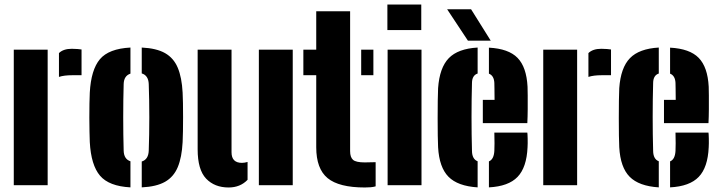

<svg xmlns="http://www.w3.org/2000/svg" viewBox="-20 -820 3186 850"><path d="M241 -479.5V-585Q260.5 -604 298 -604Q311 -604 323 -603Q335 -602 341 -601V-487H300Q263.5 -487 241 -479.5ZM41 0V-600H191V0Z M377.5 -191Q377 -208 376.2 -236.8Q375.5 -265.5 375.5 -298.5Q375.5 -331.5 376 -361.5Q376.5 -391.5 377.5 -410Q383 -511 422.2 -557.8Q461.5 -604.5 557.5 -609.5V-494Q528.5 -484.5 527.5 -448Q525.5 -379 525.5 -300.2Q525.5 -221.5 527.5 -153Q528.5 -115.5 557.5 -106V9.5Q462.5 4.5 422.8 -42.2Q383 -89 377.5 -191ZM607.5 9.5V-105Q637 -114 638.5 -153Q641 -222 641 -300.5Q641 -379 638.5 -448Q637 -486 607.5 -495V-609.5Q672.5 -606.5 710.8 -584.8Q749 -563 767 -520Q785 -477 788.5 -410Q789.5 -393 790 -364Q790.5 -335 790.5 -302Q790.5 -269 790 -239.5Q789.5 -210 788.5 -191Q785 -123.5 767 -80.2Q749 -37 710.8 -15.2Q672.5 6.5 607.5 9.5Z M855 -159V-600H1005V-146Q1005 -99 1051 -99Q1062.5 -99 1076 -103V-24Q1043.5 10 992 10Q930 10 892.5 -29.2Q855 -68.5 855 -159ZM1126 0V-600H1276V0Z M1323 -487V-600H1380V-770H1530V-151Q1530 -124 1542.8 -112.5Q1555.5 -101 1595 -101Q1606.5 -101 1617.8 -101.5Q1629 -102 1643 -102V5Q1632.5 8 1620.5 9Q1608.5 10 1595 10Q1480.5 10 1430.2 -31.5Q1380 -73 1380 -168V-487ZM1579 -487V-600H1633V-487Z M1695 -687V-800H1845V-687ZM1696 0V-600H1846V0Z M1919.5 -168Q1918.5 -185 1918 -220.2Q1917.5 -255.5 1917.5 -297Q1917.5 -338.5 1918 -375Q1918.5 -411.5 1919.5 -430Q1926 -520.5 1966.8 -562.5Q2007.5 -604.5 2094.5 -609.5V-494.5Q2070 -486.5 2069.5 -453Q2067.5 -382 2067.5 -302Q2067.5 -222 2069.5 -152Q2070 -115.5 2094.5 -106V9.5Q2006.5 4 1965.5 -37.5Q1924.5 -79 1919.5 -168ZM2117.5 -275V-378H2169.5Q2169.5 -405 2169 -426.8Q2168.5 -448.5 2168.5 -453Q2167 -485 2144.5 -494V-609Q2231.5 -604.5 2271.2 -563.8Q2311 -523 2315.5 -436Q2316 -425 2316.2 -397.2Q2316.5 -369.5 2316.2 -336.2Q2316 -303 2314.5 -275ZM2144.5 9.5V-105.5Q2166.5 -114.5 2168.5 -152Q2170 -177.5 2168.5 -233H2314.5Q2315.5 -228 2316 -206.2Q2316.5 -184.5 2315.5 -168Q2311.5 -78.5 2271.2 -36.8Q2231 5 2144.5 9.5ZM2051.5 -640 1959.5 -779H2065.5L2152.5 -640Z M2585 -479.5V-585Q2604.5 -604 2642 -604Q2655 -604 2667 -603Q2679 -602 2685 -601V-487H2644Q2607.5 -487 2585 -479.5ZM2385 0V-600H2535V0Z M2721.5 -168Q2720.5 -185 2720 -220.2Q2719.5 -255.5 2719.5 -297Q2719.5 -338.5 2720 -375Q2720.5 -411.5 2721.5 -430Q2728 -520.5 2768.8 -562.5Q2809.5 -604.5 2896.5 -609.5V-494.5Q2872 -486.5 2871.5 -453Q2869.5 -382 2869.5 -302Q2869.5 -222 2871.5 -152Q2872 -115.5 2896.5 -106V9.5Q2808.5 4 2767.5 -37.5Q2726.5 -79 2721.5 -168ZM2919.5 -275V-378H2971.5Q2971.5 -405 2971 -426.8Q2970.5 -448.5 2970.5 -453Q2969 -485 2946.5 -494V-609Q3033.5 -604.5 3073.2 -563.8Q3113 -523 3117.5 -436Q3118 -425 3118.2 -397.2Q3118.5 -369.5 3118.2 -336.2Q3118 -303 3116.5 -275ZM2946.5 9.5V-105.5Q2968.5 -114.5 2970.5 -152Q2972 -177.5 2970.5 -233H3116.5Q3117.5 -228 3118 -206.2Q3118.5 -184.5 3117.5 -168Q3113.5 -78.5 3073.2 -36.8Q3033 5 2946.5 9.5Z"/></svg>

Font: Big Shoulders Stencil Display Black
Style: Regular
Weight: 900
Designer: Patric King
Foundry: XO Type Co
Version: Version 1.000